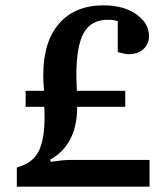

<svg xmlns="http://www.w3.org/2000/svg" viewBox="-20 -699 621 719"><path d="M43 0V-72Q101 -87 124 -131Q147 -175 147 -263Q147 -269 146.5 -281Q146 -293 146 -299H76V-359H145Q142 -389 142 -417Q142 -543 201.5 -611Q261 -679 368 -679Q443 -679 490.5 -645.5Q538 -612 538 -564Q538 -534 517 -515Q496 -496 461 -496Q448 -496 421 -504V-620Q405 -625 384 -625Q321 -625 293.5 -575.5Q266 -526 266 -418Q266 -401 268 -359H449V-299H269Q269 -158 168 -101L170 -93Q216 -100 241 -100H540V0Z"/></svg>

Font: Khartiya
Style: Bold
Weight: 700
Version: Version 1.0.2